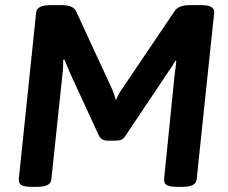

<svg xmlns="http://www.w3.org/2000/svg" viewBox="-20 -722 883 744"><path d="M102 2Q73 2 62 -5.5Q51 -13 53 -30L120 -673Q122 -702 175 -702H221Q264 -702 275 -678L412 -382Q417 -371 422 -356.5Q427 -342 429 -332Q437 -355 454 -379L656 -678Q671 -702 713 -702H760Q788 -702 799.5 -694.5Q811 -687 810 -673L742 -27Q740 2 687 2H665Q636 2 625 -5.5Q614 -13 616 -30L657 -436Q659 -448 660.5 -460.5Q662 -473 663 -485L659 -486Q654 -476 648 -466.5Q642 -457 635 -448L465 -194Q455 -177 429 -177H397Q373 -177 363 -197L249 -444Q245 -455 239.5 -468Q234 -481 229 -492L225 -490Q225 -480 224.5 -464.5Q224 -449 222 -434L179 -27Q177 2 124 2Z"/></svg>

Font: Asap SemiBold
Style: Italic
Weight: 600
Italic angle: -6°
Designer: Pablo Cosgaya
Foundry: Omnibus-Type
Version: Version 3.001; ttfautohint (v1.8.3)